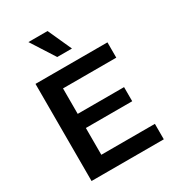

<svg xmlns="http://www.w3.org/2000/svg" viewBox="-210 -1012 1024 1130"><g transform="rotate(-30 301.5 -447.0)"><path d="M75 0V-660H202V0ZM157 0V-105H566V0ZM157 -287V-383H517V-287ZM157 -556V-660H564V-556ZM265 -733 162 -894H292L365 -733Z"/></g></svg>

Font: Bricolage Grotesque 48pt Condensed ExtraBold SemiBold
Style: Regular
Weight: 600
Version: Version 1.000;gftools[0.9.30]